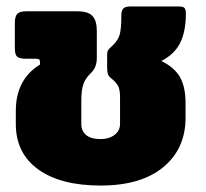

<svg xmlns="http://www.w3.org/2000/svg" viewBox="-20 -560 638 595"><path d="M29 -176V-216Q29 -314 104 -360V-367Q104 -374 101 -376Q98 -378 90 -378H61Q40 -378 33 -384.5Q26 -391 26 -411V-489Q26 -509 33.5 -517Q41 -525 61 -525H219Q253 -525 266.5 -510.5Q280 -496 280 -465V-380Q280 -352 263 -335Q245 -318 238.5 -299.5Q232 -281 232 -249V-176Q232 -154 247 -141.5Q262 -129 292 -129Q318 -129 335 -142Q352 -155 352 -176V-259Q352 -282 346 -293.5Q340 -305 325 -317Q316 -324 314 -331.5Q312 -339 312 -353V-391Q312 -400 315 -404.5Q318 -409 329 -419Q346 -435 351 -453Q356 -471 356 -512Q356 -527 362 -533.5Q368 -540 385 -540H534Q548 -540 552 -535Q556 -530 556 -518Q556 -463 538.5 -427.5Q521 -392 480 -371Q521 -351 538 -320.5Q555 -290 555 -241V-195Q555 -99 486 -42Q417 15 292 15Q168 15 98.5 -35Q29 -85 29 -176Z"/></svg>

Font: Mitr SemiBold
Style: Regular
Weight: 600
Designer: Thanarat Vachiruckul
Foundry: Cadson Demak
Version: Version 1.003